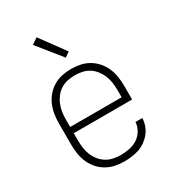

<svg xmlns="http://www.w3.org/2000/svg" viewBox="-184 -853 868 963"><g transform="rotate(-30 250.0 -372.0)"><path d="M251 8Q224 8 198 2.5Q172 -3 148.5 -16.5Q125 -30 107.5 -50.5Q90 -71 79.5 -95.5Q69 -120 65 -146.5Q61 -173 61 -200V-320Q61 -347 65 -373.5Q69 -400 79.5 -424.5Q90 -449 107.5 -469.5Q125 -490 148 -503.5Q171 -517 197 -522.5Q223 -528 250 -528Q277 -528 303 -522.5Q329 -517 352 -503.5Q375 -490 392.5 -469.5Q410 -449 420.5 -424.5Q431 -400 435 -373.5Q439 -347 439 -320V-242H101V-200Q101 -178 104 -156.5Q107 -135 115 -115Q123 -95 136.5 -78Q150 -61 168.5 -49.5Q187 -38 208.5 -33.5Q230 -29 251 -29Q276 -29 301.5 -34Q327 -39 348 -52.5Q369 -66 382.5 -88.5Q396 -111 397 -136H437Q436 -114 428.5 -93Q421 -72 407.5 -55Q394 -38 376 -25Q358 -12 337.5 -5Q317 2 295 5Q273 8 251 8ZM101 -278H399V-320Q399 -342 396 -363Q393 -384 385 -404Q377 -424 363.5 -441.5Q350 -459 332 -470.5Q314 -482 293 -486.5Q272 -491 250 -491Q228 -491 207 -486.5Q186 -482 168 -470.5Q150 -459 136.5 -441.5Q123 -424 115 -404Q107 -384 104 -363Q101 -342 101 -320ZM256 -590 145 -728 180 -752 284 -610Z"/></g></svg>

Font: Iosevka Curly Extralight
Style: Regular
Weight: 200
Monospace: yes
Designer: Belleve Invis
Foundry: Belleve Invis
Version: Version 22.1.2; ttfautohint (v1.8.4)